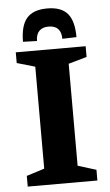

<svg xmlns="http://www.w3.org/2000/svg" viewBox="-56 -839 500 876"><g transform="rotate(-5 194.0 -401.0)"><path d="M35 0V-49L117 -75V-542L34 -566V-615H354V-566L270 -542V-75L354 -49V0ZM135 -658 71 -660Q71 -734 100.5 -768Q130 -802 194 -802Q258 -802 287 -768Q316 -734 316 -660L251 -658Q251 -688 236.5 -703.5Q222 -719 193 -719Q165 -719 150 -703.5Q135 -688 135 -658Z"/></g></svg>

Font: Manuale ExtraBold
Style: Regular
Weight: 800
Version: Version 1.002